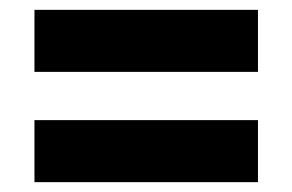

<svg xmlns="http://www.w3.org/2000/svg" viewBox="-20 -545 594 390"><path d="M50 -399H504V-525H50ZM50 -175H504V-301H50Z"/></svg>

Font: Finlandica
Style: Bold
Weight: 700
Designer: Niklas Ekholm, Juho Hiilivirta, Jaakko Suomalainen
Foundry: Helsinki Type Studio
Version: Version 2.000;Glyphs 3.2 (3202)